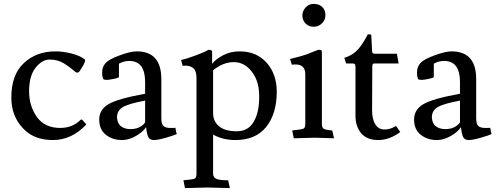

<svg xmlns="http://www.w3.org/2000/svg" viewBox="-20 -705 2544 983"><path d="M303 -383Q273 -400 234 -400Q195 -400 162 -358Q129 -316 129 -238Q129 -162 169 -106Q209 -50 288 -50Q351 -50 392 -91Q394 -93 397 -93Q400 -93 402 -91L422 -68Q348 12 250 12Q152 12 96 -50Q38 -112 38 -206Q38 -322 102 -382Q166 -442 264 -442Q306 -442 350 -430Q394 -418 415 -400Q416 -398 416 -396Q416 -382 385 -337Q380 -333 374 -333Q368 -334 350 -350Q332 -366 303 -383Z M850 -50H871Q876 -50 878 -51Q882 -25 885 -19Q872 -12 830 0Q788 12 768 12Q748 12 740 -2Q732 -16 728 -54Q712 -30 678 -10Q644 10 610 12H605Q556 12 522 -15Q488 -42 488 -93Q488 -144 536 -172Q584 -200 723 -225V-285Q723 -393 642 -393Q614 -393 589 -379V-311Q588 -306 562 -301Q536 -296 528 -296Q520 -296 511 -298Q503 -306 503 -334Q503 -362 519 -380Q534 -400 591 -421Q648 -442 680 -442Q806 -442 806 -300V-100Q806 -68 818 -59Q830 -50 850 -50ZM647 -44Q698 -44 723 -78V-190Q637 -174 608 -156Q579 -138 579 -104Q581 -72 600 -58Q619 -44 647 -44Z M1041 255 927 258 919 218Q966 214 976 210Q986 206 986 184V-305Q986 -340 972 -354Q958 -368 930 -369L915 -368L907 -398Q936 -404 984 -422Q1032 -440 1047 -450Q1064 -450 1066 -442V-378Q1084 -402 1122 -422Q1160 -442 1207 -442Q1293 -442 1345 -384Q1397 -326 1397 -234Q1396 -120 1342 -54Q1288 12 1185 12Q1121 12 1071 -16V184Q1071 202 1086 210Q1101 218 1148 218L1157 258ZM1071 -127Q1071 -83 1102 -58Q1133 -33 1191 -33Q1249 -32 1278 -80Q1307 -128 1307 -208Q1308 -288 1270 -337Q1232 -387 1177 -387Q1122 -387 1071 -345Z M1528 -624Q1528 -649 1545 -667Q1561 -685 1587 -685Q1613 -685 1629 -670Q1645 -656 1646 -630Q1647 -604 1629 -586Q1611 -568 1586 -568Q1561 -568 1545 -584Q1529 -600 1528 -624ZM1592 0 1484 3 1476 -37Q1523 -42 1533 -46Q1543 -50 1543 -71V-325Q1543 -375 1493 -375Q1481 -375 1474 -374L1465 -403Q1530 -419 1548 -426L1609 -450Q1622 -450 1625 -448Q1628 -446 1628 -434V-71Q1628 -52 1637 -46Q1646 -40 1681 -37L1690 3Z M1902 -68Q1918 -42 1948 -42Q1978 -42 2003 -58Q2007 -60 2011 -56L2029 -29Q1974 12 1916 12Q1858 12 1828 -24Q1800 -60 1800 -111V-362Q1800 -374 1796 -377Q1792 -380 1787 -380H1752L1743 -409Q1786 -422 1812 -451Q1838 -480 1863 -529H1874Q1881 -529 1881 -523L1885 -443Q1885 -430 1898 -430H2012L2021 -380H1896Q1886 -380 1886 -365V-364V-362L1885 -141Q1885 -94 1902 -68Z M2462 -50H2483Q2488 -50 2490 -51Q2494 -25 2497 -19Q2484 -12 2442 0Q2400 12 2380 12Q2360 12 2352 -2Q2344 -16 2340 -54Q2324 -30 2290 -10Q2256 10 2222 12H2217Q2168 12 2134 -15Q2100 -42 2100 -93Q2100 -144 2148 -172Q2196 -200 2335 -225V-285Q2335 -393 2254 -393Q2226 -393 2201 -379V-311Q2200 -306 2174 -301Q2148 -296 2140 -296Q2132 -296 2123 -298Q2115 -306 2115 -334Q2115 -362 2131 -380Q2146 -400 2203 -421Q2260 -442 2292 -442Q2418 -442 2418 -300V-100Q2418 -68 2430 -59Q2442 -50 2462 -50ZM2259 -44Q2310 -44 2335 -78V-190Q2249 -174 2220 -156Q2191 -138 2191 -104Q2193 -72 2212 -58Q2231 -44 2259 -44Z"/></svg>

Font: Lusitana
Style: Regular
Weight: 400
Designer: Ana Paula Megda
Foundry: Ana Paula Megda
Version: Version 1.001; ttfautohint (v1.4.1)